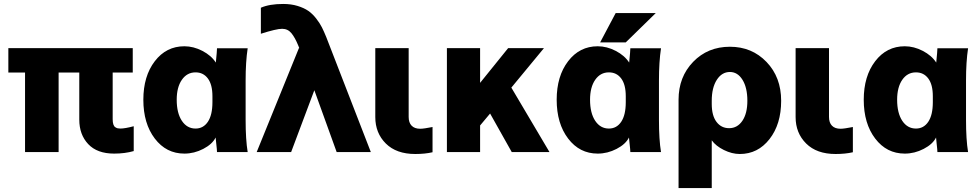

<svg xmlns="http://www.w3.org/2000/svg" viewBox="-20 -765 4929 966"><path d="M22 -522.9H647.9V-399.9H546.9V-165Q546.9 -148.9 550.3 -138.9Q553.7 -128.9 560.3 -124.8Q566.9 -120.6 572.3 -119.4Q577.6 -118.2 585.9 -118.2Q608.4 -118.2 652.8 -129.9V-4.9Q608.4 7.8 554.2 7.8Q468.8 7.8 423.8 -40Q378.9 -87.9 378.9 -163.1V-399.9H274.9V0H106V-399.9H22Z M701.2 -263.2Q701.2 -381.8 758.8 -457Q816.4 -532.2 907.7 -532.2Q953.6 -532.2 998.3 -509Q1043 -485.8 1065.9 -450.2Q1071.8 -509.8 1071.8 -522H1226.1Q1215.8 -454.1 1215.8 -359.9V-162.1Q1215.8 -62.5 1226.1 0H1071.8Q1071.8 -5.4 1070.8 -15.9Q1069.8 -26.4 1067.9 -43.7Q1065.9 -61 1064.9 -73.2Q1048.3 -39.6 1002.7 -15.9Q957 7.8 907.7 7.8Q816.4 7.8 758.8 -67.9Q701.2 -143.6 701.2 -263.2ZM1048.8 -251V-280.8Q1048.8 -339.4 1025.9 -370.1Q1002.9 -400.9 963.9 -400.9Q920.9 -400.9 895 -363.5Q869.1 -326.2 869.1 -263.2Q869.1 -196.3 895 -157.2Q920.9 -118.2 963.9 -118.2Q1002.9 -118.2 1025.9 -152.3Q1048.8 -186.5 1048.8 -251Z M1444.8 0H1271.5L1483.9 -522.9H1485.8L1480.5 -536.1Q1464.4 -575.7 1446.3 -597.9Q1428.2 -620.1 1399.4 -620.1Q1370.6 -620.1 1292.5 -595.2V-726.1Q1335.4 -745.1 1404.8 -745.1Q1444.8 -745.1 1477.3 -735.1Q1509.8 -725.1 1531 -710.4Q1552.2 -695.8 1570.8 -671.9Q1589.4 -647.9 1599.6 -627.4Q1609.9 -606.9 1621.6 -578.1L1845.7 0H1673.8L1561.5 -311Z M1868.2 -175.8V-522.9H2036.1V-176.8Q2036.1 -147.9 2051 -132.6Q2065.9 -117.2 2094.2 -117.2Q2112.3 -117.2 2156.2 -126V1Q2118.7 9.8 2069.3 9.8Q1974.1 9.8 1921.1 -43Q1868.2 -95.7 1868.2 -175.8Z M2228.5 0V-522.9H2395.5V-348.1L2536.6 -522.9H2716.8L2552.7 -324.2L2744.6 0H2554.7L2445.8 -193.8L2395.5 -133.8V0Z M2780.8 -263.2Q2780.8 -381.8 2838.4 -457Q2896 -532.2 2987.3 -532.2Q3033.2 -532.2 3077.9 -509Q3122.6 -485.8 3145.5 -450.2Q3151.4 -509.8 3151.4 -522H3305.7Q3295.4 -454.1 3295.4 -359.9V-162.1Q3295.4 -62.5 3305.7 0H3151.4Q3151.4 -5.4 3150.4 -15.9Q3149.4 -26.4 3147.5 -43.7Q3145.5 -61 3144.5 -73.2Q3127.9 -39.6 3082.3 -15.9Q3036.6 7.8 2987.3 7.8Q2896 7.8 2838.4 -67.9Q2780.8 -143.6 2780.8 -263.2ZM3128.4 -251V-280.8Q3128.4 -339.4 3105.5 -370.1Q3082.5 -400.9 3043.5 -400.9Q3000.5 -400.9 2974.6 -363.5Q2948.7 -326.2 2948.7 -263.2Q2948.7 -196.3 2974.6 -157.2Q3000.5 -118.2 3043.5 -118.2Q3082.5 -118.2 3105.5 -152.3Q3128.4 -186.5 3128.4 -251ZM3077.6 -699.2H3279.3L3128.4 -551.8H2999.5Z M3561 -257.8V-242.2Q3561 -183.1 3585 -151.6Q3608.9 -120.1 3648.4 -120.1Q3689.9 -120.1 3715.1 -157.2Q3740.2 -194.3 3740.2 -257.8Q3740.2 -323.7 3715.8 -363.3Q3691.4 -402.8 3652.3 -402.8Q3611.8 -402.8 3586.4 -363.3Q3561 -323.7 3561 -257.8ZM3652.3 -529.8Q3763.2 -529.8 3836.7 -453.1Q3910.2 -376.5 3910.2 -257.8Q3910.2 -140.1 3851.6 -65.2Q3793 9.8 3702.1 9.8Q3662.6 9.8 3622.1 -10.3Q3581.5 -30.3 3561 -59.1V181.2H3394V-263.2Q3394 -377.9 3467.5 -453.9Q3541 -529.8 3652.3 -529.8Z M3982.9 -175.8V-522.9H4150.9V-176.8Q4150.9 -147.9 4165.8 -132.6Q4180.7 -117.2 4209 -117.2Q4227.1 -117.2 4271 -126V1Q4233.4 9.8 4184.1 9.8Q4088.9 9.8 4035.9 -43Q3982.9 -95.7 3982.9 -175.8Z M4325.7 -263.2Q4325.7 -381.8 4383.3 -457Q4440.9 -532.2 4532.2 -532.2Q4578.1 -532.2 4622.8 -509Q4667.5 -485.8 4690.4 -450.2Q4696.3 -509.8 4696.3 -522H4850.6Q4840.3 -454.1 4840.3 -359.9V-162.1Q4840.3 -62.5 4850.6 0H4696.3Q4696.3 -5.4 4695.3 -15.9Q4694.3 -26.4 4692.4 -43.7Q4690.4 -61 4689.5 -73.2Q4672.9 -39.6 4627.2 -15.9Q4581.5 7.8 4532.2 7.8Q4440.9 7.8 4383.3 -67.9Q4325.7 -143.6 4325.7 -263.2ZM4673.3 -251V-280.8Q4673.3 -339.4 4650.4 -370.1Q4627.4 -400.9 4588.4 -400.9Q4545.4 -400.9 4519.5 -363.5Q4493.7 -326.2 4493.7 -263.2Q4493.7 -196.3 4519.5 -157.2Q4545.4 -118.2 4588.4 -118.2Q4627.4 -118.2 4650.4 -152.3Q4673.3 -186.5 4673.3 -251Z"/></svg>

Font: LT Superior Black
Style: Regular
Weight: 900
Designer: Daniel Lyons
Foundry: LyonsType
Version: Version 2.005